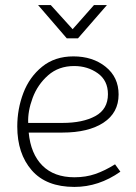

<svg xmlns="http://www.w3.org/2000/svg" viewBox="-20 -727 535 756"><path d="M48 -229Q48 -298 72 -361Q96 -424 146 -464.5Q196 -505 269 -505Q345 -505 396 -464Q447 -423 447 -355Q447 -283 387.5 -244Q328 -205 226 -205H93Q101 -121 147 -75Q193 -29 273 -29Q318 -29 355.5 -42Q393 -55 433 -80L454 -51Q369 9 273 9Q162 9 105 -56.5Q48 -122 48 -229ZM405 -356Q405 -410 365 -438.5Q325 -467 272 -467Q211 -467 169.5 -430.5Q128 -394 108.5 -341.5Q89 -289 91 -243H226Q306 -243 355.5 -270Q405 -297 405 -356ZM130 -707H180L266 -612L350 -707H401L287 -576H243Z"/></svg>

Font: Bellota Light
Style: Regular
Weight: 300
Designer: Kemie Guaida
Foundry: Kemie Guaida
Version: Version 4.001